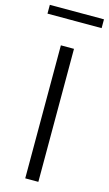

<svg xmlns="http://www.w3.org/2000/svg" viewBox="-156 -944 560 990"><g transform="rotate(15 124.5 -448.5)"><path d="M89 0V-710H159V0ZM-20 -850V-897H269V-850Z"/></g></svg>

Font: Raleway Thin
Style: Regular
Weight: 400
Version: Version 4.026